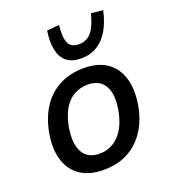

<svg xmlns="http://www.w3.org/2000/svg" viewBox="-139 -857 859 968"><g transform="rotate(-20 291.0 -373.0)"><path d="M252 9Q175 9 125.5 -25.5Q76 -60 58.5 -124Q41 -188 59 -275Q72 -333 96.5 -376.5Q121 -420 156 -449Q191 -478 235 -493Q279 -508 330 -508Q408 -508 456.5 -473.5Q505 -439 522.5 -375.5Q540 -312 523 -225Q511 -167 486 -123Q461 -79 426 -49.5Q391 -20 347.5 -5.5Q304 9 252 9ZM260 -75Q299 -75 330.5 -92.5Q362 -110 385.5 -145.5Q409 -181 421 -237Q439 -327 412.5 -375Q386 -423 321 -423Q284 -423 251.5 -406.5Q219 -390 196 -354.5Q173 -319 161 -263Q144 -172 170 -123.5Q196 -75 260 -75ZM338 -558Q288 -558 260 -581Q232 -604 223 -647Q214 -690 223 -749L289 -755Q282 -692 295 -660.5Q308 -629 351 -629Q394 -629 419.5 -660.5Q445 -692 460 -755L524 -749Q511 -690 486.5 -647Q462 -604 424.5 -581Q387 -558 338 -558Z"/></g></svg>

Font: Nunito Sans 7pt SemiCondensed SemiBold
Style: Italic
Weight: 600
Width: 4
Italic angle: -9°
Designer: Vernon Adams
Foundry: Vernon Adams
Version: Version 3.101;gftools[0.9.27]